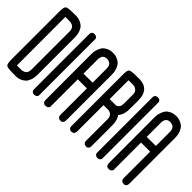

<svg xmlns="http://www.w3.org/2000/svg" viewBox="-75 -1411 2224 2224"><g transform="rotate(45 1036.5 -299.0)"><path d="M45 2V-600V-690Q45 -764 63.5 -778.5Q82 -793 170 -793H201Q207 -794 216 -794Q233 -794 250.5 -791Q268 -788 293.5 -776.5Q319 -765 338 -746Q357 -727 370.5 -689.5Q384 -652 384 -602V4Q384 54 370.5 91.5Q357 129 338 148Q319 167 293.5 178.5Q268 190 250.5 193Q233 196 216 196L201 195H170Q82 195 63.5 180.5Q45 166 45 92ZM138 -696 139 98H211H212Q220 98 229.5 96Q239 94 255 87Q271 80 281.5 61Q292 42 292 14V-369V-390V-612Q292 -640 281.5 -659Q271 -678 255 -685Q239 -692 229.5 -694Q220 -696 212 -696H211Z M474 -693V-707V-719V-754Q474 -772 484.5 -782Q495 -792 506 -794L517 -795Q540 -795 552 -784.5Q564 -774 565 -763V-752V-719V-698V-693V-652V54V95V99V121V155Q565 160 564.5 167Q564 174 552 185.5Q540 197 517 197Q512 197 505 195.5Q498 194 486 184Q474 174 474 156V121Z M900 -381V-612Q900 -640 890.5 -658.5Q881 -677 866 -684Q851 -691 842 -693Q833 -695 824 -695H822Q799 -695 783 -685.5Q767 -676 761 -661.5Q755 -647 752.5 -636Q750 -625 750 -614L751 -608V-380ZM824 -793H828Q841 -793 856 -791Q871 -789 897 -778Q923 -767 942.5 -748.5Q962 -730 977 -691.5Q992 -653 992 -602V147Q992 167 983 178.5Q974 190 966.5 192.5Q959 195 951 195H949Q927 195 915 184Q903 173 902 162L900 151V-287H751V151Q752 156 751 163.5Q750 171 738 183Q726 195 702 195H701Q694 195 686 193.5Q678 192 667.5 182Q657 172 657 154L656 144L655 -600V-607Q655 -623 657 -640.5Q659 -658 669 -687.5Q679 -717 695.5 -738.5Q712 -760 745.5 -776.5Q779 -793 824 -793Z M1278 -386Q1328 -400 1328 -467V-472V-611Q1328 -623 1327 -628Q1327 -630 1326 -634Q1325 -638 1325 -640Q1319 -663 1300.5 -676.5Q1282 -690 1270 -692.5Q1258 -695 1248 -695H1247H1174V-614V-386H1232ZM1236 -794Q1238 -794 1241.5 -794.5Q1245 -795 1247 -795Q1420 -795 1420 -608V-602V-601V-602V-601V-480V-469Q1420 -376 1374 -326Q1411 -277 1411 -192V148Q1411 168 1402.5 179.5Q1394 191 1386.5 193.5Q1379 196 1371 196H1369Q1348 196 1336 185Q1324 174 1323 163L1322 152V-202Q1322 -277 1253 -286H1173V146Q1170 195 1125 195Q1120 195 1113 193.5Q1106 192 1094 182Q1082 172 1082 154V144V-182V-460V-472V-460V-472V-565V-659V-663V-715Q1083 -771 1104.5 -782.5Q1126 -794 1211 -794Z M1510 -693V-707V-719V-754Q1510 -772 1520.5 -782Q1531 -792 1542 -794L1553 -795Q1576 -795 1588 -784.5Q1600 -774 1601 -763V-752V-719V-698V-693V-652V54V95V99V121V155Q1601 160 1600.5 167Q1600 174 1588 185.5Q1576 197 1553 197Q1548 197 1541 195.5Q1534 194 1522 184Q1510 174 1510 156V121Z M1936 -381V-612Q1936 -640 1926.5 -658.5Q1917 -677 1902 -684Q1887 -691 1878 -693Q1869 -695 1860 -695H1858Q1835 -695 1819 -685.5Q1803 -676 1797 -661.5Q1791 -647 1788.5 -636Q1786 -625 1786 -614L1787 -608V-380ZM1860 -793H1864Q1877 -793 1892 -791Q1907 -789 1933 -778Q1959 -767 1978.5 -748.5Q1998 -730 2013 -691.5Q2028 -653 2028 -602V147Q2028 167 2019 178.5Q2010 190 2002.5 192.5Q1995 195 1987 195H1985Q1963 195 1951 184Q1939 173 1938 162L1936 151V-287H1787V151Q1788 156 1787 163.5Q1786 171 1774 183Q1762 195 1738 195H1737Q1730 195 1722 193.5Q1714 192 1703.5 182Q1693 172 1693 154L1692 144L1691 -600V-607Q1691 -623 1693 -640.5Q1695 -658 1705 -687.5Q1715 -717 1731.5 -738.5Q1748 -760 1781.5 -776.5Q1815 -793 1860 -793Z"/></g></svg>

Font: Soda Fountain
Style: Regular
Weight: 400
Version: Version 1.0